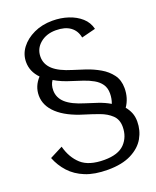

<svg xmlns="http://www.w3.org/2000/svg" viewBox="-166 -806 905 1115"><g transform="rotate(-20 286.0 -248.0)"><path d="M305 214Q223 214 166.5 191Q110 168 73.5 128Q37 88 17 37L97 -4Q116 68 163 110.5Q210 153 305 153Q391 153 430.5 112Q470 71 470 8Q470 -37 442 -63.5Q414 -90 371.5 -105.5Q329 -121 286 -134Q182 -165 128 -215Q74 -265 74 -328Q74 -386 116 -431Q71 -477 71 -536Q71 -584 100.5 -623Q130 -662 181 -686Q232 -710 296 -710Q348 -710 393.5 -695Q439 -680 471 -651.5Q503 -623 513 -581L426 -559Q418 -603 385 -627Q352 -651 296 -651Q237 -651 198.5 -618.5Q160 -586 160 -536Q160 -490 196 -457Q232 -424 309 -401Q343 -391 385.5 -376.5Q428 -362 467 -339.5Q506 -317 531.5 -283Q557 -249 557 -199Q557 -137 524 -89Q541 -69 550.5 -45.5Q560 -22 560 8Q560 63 533.5 109.5Q507 156 450 185Q393 214 305 214ZM456 -138Q467 -167 467 -199Q467 -233 451 -256Q435 -279 407.5 -294.5Q380 -310 347.5 -321Q315 -332 283 -342Q223 -360 180 -386Q163 -362 163 -328Q163 -282 199 -249.5Q235 -217 312 -194Q344 -184 383 -171Q422 -158 456 -138Z"/></g></svg>

Font: Panamera Medium
Style: Regular
Weight: 500
Designer: Bastien Sozeau
Foundry: NBR — Bastien Sozeau
Version: Version 3.002; ttfautohint (v1.8.4.7-5d5b);gftools[0.9.33]